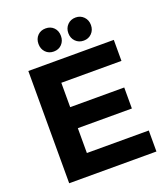

<svg xmlns="http://www.w3.org/2000/svg" viewBox="-159 -1013 987 1125"><g transform="rotate(-20 334.0 -450.0)"><path d="M327 -828Q327 -797 307.5 -776.5Q288 -756 257 -756Q226 -756 206.5 -776.5Q187 -797 187 -828Q187 -860 206.5 -880Q226 -900 257 -900Q288 -900 307.5 -880Q327 -860 327 -828ZM444 -900Q474 -900 494 -879.5Q514 -859 514 -828Q514 -797 494 -776.5Q474 -756 444 -756Q413 -756 393 -776.5Q373 -797 373 -828Q373 -859 393 -879.5Q413 -900 444 -900ZM77 -700H610V-569H235V-417H572V-286H235V-131H621V0H77Z"/></g></svg>

Font: Montserrat-Arabic SemiBold
Style: Regular
Weight: 600
Designer: Mohamed Gaber
Foundry: Kief Type Foundry
Version: Version 5.008;PS 005.008;hotconv 1.0.88;makeotf.lib2.5.64775